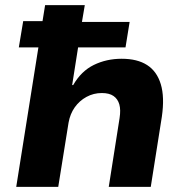

<svg xmlns="http://www.w3.org/2000/svg" viewBox="-20 -725 717 745"><path d="M43 0 129 -541H53L70 -643H145L155 -705H309L298 -640H483L467 -541H283L260 -395H264Q295 -449 344 -473Q393 -497 452 -497Q513 -497 551 -472.5Q589 -448 604 -398Q619 -348 608 -272L565 0H402L444 -267Q449 -299 443 -320Q437 -341 420.5 -352.5Q404 -364 375 -364Q343 -364 315.5 -349Q288 -334 270 -308.5Q252 -283 246 -249L206 0Z"/></svg>

Font: Nunito Sans 7pt ExtraBold
Style: Italic
Weight: 800
Italic angle: -9°
Designer: Vernon Adams
Foundry: Vernon Adams
Version: Version 3.101;gftools[0.9.27]